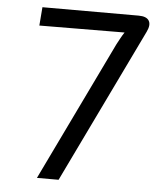

<svg xmlns="http://www.w3.org/2000/svg" viewBox="-51 -733 628 777"><g transform="rotate(5 263.5 -345.0)"><path d="M481 -690Q513 -690 523 -673.5Q533 -657 519 -628L216 0H128L401 -566Q408 -579 415 -592Q422 -605 430 -617L84 -615L90 -690Z"/></g></svg>

Font: Exo 2
Style: Italic
Weight: 400
Italic angle: -8°
Designer: Natanael Gama
Foundry: Natanael Gama
Version: Version 2.010